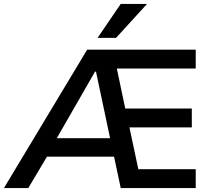

<svg xmlns="http://www.w3.org/2000/svg" viewBox="-34 -958 1096 978"><path d="M-14 0 410 -705H963V-609H513L552 -652L611 -372L552 -405H943V-309H571L618 -343L680 -52L624 -96H963V0H581L538 -202L576 -160H181L229 -200L110 0ZM450 -593 242 -231 225 -254H553L532 -229L455 -593ZM463 -765 581 -938H715L557 -765Z"/></svg>

Font: Nunito Sans 7pt SemiBold
Style: Regular
Weight: 600
Designer: Vernon Adams
Foundry: Vernon Adams
Version: Version 3.101;gftools[0.9.27]